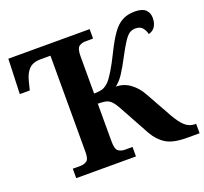

<svg xmlns="http://www.w3.org/2000/svg" viewBox="-124 -866 1077 1012"><g transform="rotate(-20 415.0 -360.0)"><path d="M138 0V-53H180Q201 -53 216 -63Q231 -73 231 -113V-653H174Q134 -653 111.5 -631.5Q89 -610 78 -566L66 -518H10L17 -714H473V-661H431Q409 -661 394 -650Q379 -639 379 -596V-387Q412 -387 429 -393.5Q446 -400 462 -416Q476 -430 498 -466Q520 -502 547 -557Q576 -616 601.5 -652Q627 -688 657 -704Q687 -720 727 -720Q769 -720 787.5 -702.5Q806 -685 806 -657Q806 -626 793 -607Q780 -588 757 -583Q753 -603 740 -619Q727 -635 701 -635Q670 -635 649.5 -609.5Q629 -584 597 -524Q564 -461 543.5 -430.5Q523 -400 499 -382Q543 -382 578.5 -356Q614 -330 637 -288L718 -143Q745 -95 769 -74Q793 -53 824 -53H830V0H759Q682 0 642.5 -24.5Q603 -49 577 -95L482 -268Q466 -297 452.5 -310Q439 -323 422 -326.5Q405 -330 379 -330V-118Q379 -75 394 -64Q409 -53 431 -53H473V0Z"/></g></svg>

Font: Noto Serif
Style: Bold
Weight: 700
Designer: Monotype Design Team
Foundry: Monotype Imaging Inc.
Version: Version 2.014